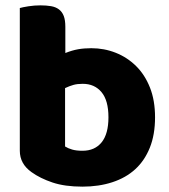

<svg xmlns="http://www.w3.org/2000/svg" viewBox="-20 -681 630 717"><path d="M54 -651Q64 -654 86 -657.5Q108 -661 131 -661Q153 -661 170.5 -658Q188 -655 200 -646Q212 -637 218 -621.5Q224 -606 224 -581V-483Q249 -493 271.5 -497Q294 -501 321 -501Q369 -501 412 -484Q455 -467 488 -434.5Q521 -402 540 -354Q559 -306 559 -243Q559 -178 539.5 -129.5Q520 -81 485 -49Q450 -17 399.5 -0.5Q349 16 288 16Q222 16 176 0.5Q130 -15 98 -38Q54 -69 54 -118ZM288 -118Q334 -118 359.5 -149.5Q385 -181 385 -243Q385 -306 359 -337Q333 -368 289 -368Q269 -368 254.5 -364Q240 -360 223 -352V-134Q234 -127 249.5 -122.5Q265 -118 288 -118Z"/></svg>

Font: Baloo Bhaijaan
Style: Regular
Weight: 400
Designer: Devika Bhansali and Ek Type
Foundry: Ek Type
Version: Version 1.443;PS 1.000;hotconv 16.6.51;makeotf.lib2.5.65220;